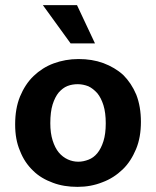

<svg xmlns="http://www.w3.org/2000/svg" viewBox="-20 -717 608 748"><path d="M529 -242C529 -203 523 -167 510 -136C497 -105 480 -78 458 -57C435 -35 409 -18 379 -7C349 5 317 11 282 11C247 11 215 6 186 -5C156 -16 130 -31 109 -52C87 -73 70 -98 58 -129C45 -159 39 -193 39 -232C39 -273 45 -309 58 -341C71 -372 88 -399 111 -421C133 -442 159 -459 189 -470C219 -481 251 -487 286 -487C321 -487 353 -482 383 -471C412 -460 438 -445 460 -425C481 -404 498 -379 511 -348C523 -317 529 -282 529 -242ZM392 -237C392 -264 389 -288 383 -307C377 -326 369 -342 359 -354C348 -366 337 -375 324 -381C311 -386 297 -389 283 -389C269 -389 256 -387 243 -382C230 -377 219 -368 209 -357C199 -345 191 -329 185 -310C179 -291 176 -266 176 -237C176 -211 179 -189 185 -170C191 -151 199 -135 209 -123C219 -111 231 -102 244 -96C257 -90 271 -87 285 -87C299 -87 312 -90 325 -95C338 -100 349 -108 359 -120C369 -132 377 -148 383 -167C389 -186 392 -209 392 -237ZM255 -548 147 -697H280L350 -548Z"/></svg>

Font: Holmes&Hills Bold
Style: Bold
Weight: 500
Designer: Noopur Datye, Girish Dalvi, Yashodeep Gholap, Pallavi Karambelkar
Foundry: Ek Type
Version: ""